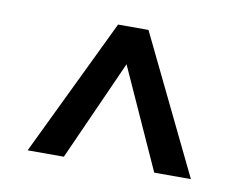

<svg xmlns="http://www.w3.org/2000/svg" viewBox="-48 -737 574 454"><g transform="rotate(10 239.0 -510.0)"><path d="M202 -675H275L435 -345H347L238 -586L130 -345H43Z"/></g></svg>

Font: Gemunu Libre
Style: Bold
Weight: 700
Designer: Puspanada Ekanayake, Sola Matas, Pathum Egodawatta, Kosala Senevirathne
Foundry: mooniak
Version: Version 1.100